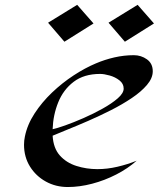

<svg xmlns="http://www.w3.org/2000/svg" viewBox="-20 -752 645 780"><path d="M193.8 -200.7Q196.8 -149.9 223.1 -120.4Q249.5 -90.8 290.3 -77.9Q331.1 -64.9 375.5 -64.9Q416 -64.9 456.8 -74.5Q497.6 -84 535.2 -99.1Q499.5 -67.4 452.4 -43.2Q405.3 -19 354.2 -5.6Q303.2 7.8 255.4 7.8Q206.5 7.8 166.3 -14.4Q126 -36.6 101.8 -75.4Q77.6 -114.3 77.6 -164.1Q77.6 -181.2 81.1 -197.3Q90.8 -245.6 120.4 -291Q149.9 -336.4 191.4 -376Q232.9 -415.5 279.3 -445.8Q325.7 -476.1 368.7 -494.1Q405.3 -509.8 444.6 -518.8Q483.9 -527.8 523.9 -527.8Q553.2 -527.8 576.9 -511Q600.6 -494.1 600.6 -462.4Q600.6 -434.6 577.1 -407Q553.7 -379.4 515.1 -353.5Q476.6 -327.6 430.7 -304.4Q384.8 -281.2 338.9 -261.2Q293 -241.2 254.6 -225.8Q216.3 -210.4 193.8 -200.7ZM386.7 -451.7Q321.3 -451.7 279.3 -419.7Q237.3 -387.7 216.6 -336.4Q195.8 -285.2 193.8 -227.1Q210.4 -230.5 244.4 -242.4Q278.3 -254.4 319.1 -272.2Q359.9 -290 397 -310.8Q434.1 -331.5 458.3 -352.5Q482.4 -373.5 482.4 -392.1Q482.4 -412.1 465.3 -425.5Q448.2 -439 425.5 -445.3Q402.8 -451.7 386.7 -451.7ZM605.5 -656.7 487.3 -582.5 420.9 -659.7 539.1 -732.4ZM359.9 -656.7 241.7 -582.5 175.3 -659.7 293.5 -732.4Z"/></svg>

Font: Lugrasimo
Style: Regular
Weight: 400
Designer: The DocRepair Project, Astigmatic (AOETI)
Foundry: Google
Version: Version 1.001